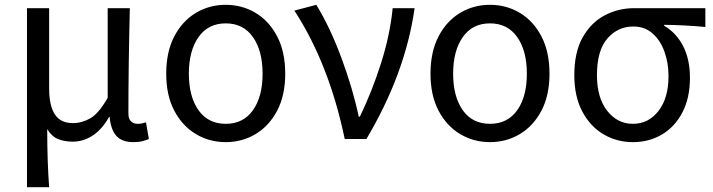

<svg xmlns="http://www.w3.org/2000/svg" viewBox="-20 -577 2961 797"><path d="M92 200V-543H184V-210Q184 -139 207.5 -102.5Q231 -66 283 -66Q320 -66 355 -86Q390 -106 427 -171V-543H519Q513 -303 513 -106Q513 -83 524 -73Q535 -63 552 -63Q567 -63 586 -69L598 0Q586 5 571 9Q556 13 533 13Q487 13 463.5 -12.5Q440 -38 435 -92H433Q404 -40 365 -14.5Q326 11 282 11Q248 11 221.5 0.5Q195 -10 176 -41Q176 95 184 200Z M917 13Q849 13 793 -20.5Q737 -54 703.5 -117.5Q670 -181 670 -271Q670 -362 703.5 -426Q737 -490 793 -523.5Q849 -557 917 -557Q985 -557 1041 -523.5Q1097 -490 1130.5 -426Q1164 -362 1164 -271Q1164 -181 1130.5 -117.5Q1097 -54 1041 -20.5Q985 13 917 13ZM917 -63Q990 -63 1030 -119.5Q1070 -176 1070 -271Q1070 -366 1030 -423Q990 -480 917 -480Q844 -480 804 -423Q764 -366 764 -271Q764 -176 804 -119.5Q844 -63 917 -63Z M1411 0Q1346 -312 1202 -533L1293 -557Q1350 -464 1397.5 -336Q1445 -208 1469 -93H1474Q1525 -199 1562 -315.5Q1599 -432 1610 -543H1701Q1663 -273 1501 0Z M2014 13Q1946 13 1890 -20.5Q1834 -54 1800.5 -117.5Q1767 -181 1767 -271Q1767 -362 1800.5 -426Q1834 -490 1890 -523.5Q1946 -557 2014 -557Q2082 -557 2138 -523.5Q2194 -490 2227.5 -426Q2261 -362 2261 -271Q2261 -181 2227.5 -117.5Q2194 -54 2138 -20.5Q2082 13 2014 13ZM2014 -63Q2087 -63 2127 -119.5Q2167 -176 2167 -271Q2167 -366 2127 -423Q2087 -480 2014 -480Q1941 -480 1901 -423Q1861 -366 1861 -271Q1861 -176 1901 -119.5Q1941 -63 2014 -63Z M2607 13Q2541 13 2486 -19Q2431 -51 2397.5 -113.5Q2364 -176 2364 -265Q2364 -361 2399 -422.5Q2434 -484 2490.5 -513.5Q2547 -543 2611 -543H2908V-465Q2822 -473 2737 -474V-470Q2787 -441 2815.5 -386Q2844 -331 2844 -254Q2844 -170 2812.5 -110Q2781 -50 2727.5 -18.5Q2674 13 2607 13ZM2607 -63Q2672 -63 2713.5 -116.5Q2755 -170 2755 -261Q2755 -316 2738 -363Q2721 -410 2688.5 -438.5Q2656 -467 2609 -467Q2545 -467 2501.5 -417.5Q2458 -368 2458 -265Q2458 -171 2500.5 -117Q2543 -63 2607 -63Z"/></svg>

Font: Gothic Nguyen
Style: Regular
Weight: 400
Designer: MORI Takayuki
Version: Version 1.220;July 21, 2023;FontCreator 14.0.0.2814 64-bit